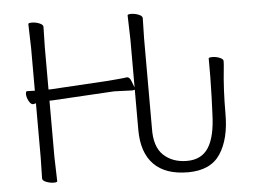

<svg xmlns="http://www.w3.org/2000/svg" viewBox="-51 -764 1106 840"><g transform="rotate(-5 502.0 -344.0)"><path d="M165 -402H175L426 -417Q449 -419 473 -421Q497 -423 509 -425H512Q524 -425 531 -404L541 -378V-589L538 -695Q538 -700 554 -700Q570 -700 586.5 -693.5Q603 -687 603 -677L601 -588V-194Q599 -113 638.5 -75.5Q678 -38 742 -38Q806 -38 836.5 -86Q867 -134 870 -232L873 -307Q875 -387 875 -396V-476Q875 -481 891.5 -481Q908 -481 923.5 -474.5Q939 -468 939 -460V-458Q939 -446 937 -428Q927 -338 927 -228Q927 -118 884 -53Q841 12 742 12Q643 12 592 -40Q541 -92 541 -192V-368L530 -366L450 -369L176 -353H165V-105L168 1Q168 6 152.5 6Q137 6 120 -0.5Q103 -7 103 -17L105 -106V-347Q96 -344 93 -344H92Q82 -344 73.5 -360.5Q65 -377 65 -390Q65 -403 71 -403H72L105 -402V-589L102 -695Q102 -700 118 -700Q134 -700 150.5 -693.5Q167 -687 167 -677L165 -588ZM176 -353Z"/></g></svg>

Font: ToneOZ-Pinyin-WenKai-Light
Style: Light
Weight: 300
Designer: Fontworks Inc.
Foundry: ToneOZ
Version: Version 0.240331